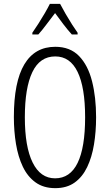

<svg xmlns="http://www.w3.org/2000/svg" viewBox="-20 -967 571 997"><path d="M479 -358Q479 -283 468 -216.5Q457 -150 432.5 -99Q408 -48 367.5 -19Q327 10 267 10Q206 10 164.5 -20Q123 -50 98.5 -101.5Q74 -153 63 -219.5Q52 -286 52 -359Q52 -542 106.5 -633Q161 -724 267 -724Q344 -724 390.5 -676Q437 -628 458 -545Q479 -462 479 -358ZM109 -358Q109 -205 149.5 -123Q190 -41 266 -41Q344 -41 383 -121Q422 -201 422 -358Q422 -513 383 -593.5Q344 -674 267 -674Q187 -674 148 -592.5Q109 -511 109 -358ZM292 -947Q304 -924 321 -894.5Q338 -865 355 -838.5Q372 -812 383 -797V-788H353Q332 -811 309.5 -840.5Q287 -870 266 -899Q245 -872 221.5 -840.5Q198 -809 179 -788H148V-797Q162 -817 179 -843.5Q196 -870 212 -897.5Q228 -925 239 -947Z"/></svg>

Font: Noto Sans Lao UI ExtCond Light
Style: Regular
Weight: 300
Width: 2
Designer: Monotype Design Team
Foundry: Monotype Imaging Inc.
Version: Version 2.000; ttfautohint (v1.8.4.7-5d5b)